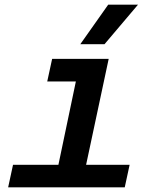

<svg xmlns="http://www.w3.org/2000/svg" viewBox="-20 -805 690 825"><path d="M36 -97H231L306 -455H183L204 -552H447L350 -97H537L516 0H15ZM445 -785H573L429 -615H325Z"/></svg>

Font: Azeret Mono Medium
Style: Italic
Weight: 500
Italic angle: -12°
Designer: Martin Vácha
Foundry: Displaay
Version: Version 1.000; Glyphs 3.0.3, build 3074